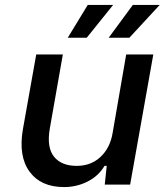

<svg xmlns="http://www.w3.org/2000/svg" viewBox="-20 -749 676 779"><path d="M240 10Q146 10 100 -52.5Q54 -115 73 -225L127 -528H235L182 -227Q169 -151 199 -113.5Q229 -76 291 -76Q349 -76 388 -112.5Q427 -149 437 -210L492 -528H602L508 0H405L413 -76H404Q380 -35 335.5 -12.5Q291 10 240 10ZM255 -596 336 -729H439L332 -596ZM421 -596 519 -729H628L505 -596Z"/></svg>

Font: Hubot Sans Medium
Style: Italic
Weight: 500
Italic angle: -10°
Designer: Deni Anggara
Foundry: GitHub
Version: Version 1.001; ttfautohint (v1.8.4.7-5d5b);gftools[0.9.31]